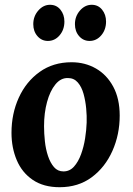

<svg xmlns="http://www.w3.org/2000/svg" viewBox="-20 -771 555 802"><path d="M279 -511Q335 -511 380.5 -485Q426 -459 453 -409Q480 -359 480 -288Q480 -209 449.5 -140.5Q419 -72 363 -30.5Q307 11 229 11Q162 11 117 -19.5Q72 -50 50 -102Q28 -154 28 -216Q28 -296 58.5 -363Q89 -430 145.5 -470.5Q202 -511 279 -511ZM264 -445Q234 -446 211.5 -418.5Q189 -391 176.5 -345Q164 -299 164 -244Q164 -214 167.5 -181Q171 -148 180.5 -119.5Q190 -91 205.5 -73Q221 -55 245 -55Q271 -55 289 -75Q307 -95 318.5 -126.5Q330 -158 335.5 -193Q341 -228 342 -259Q343 -286 340 -318Q337 -350 329 -379Q321 -408 305 -426.5Q289 -445 264 -445ZM354 -600Q328 -600 310.5 -620Q293 -640 293 -670Q293 -703 314 -727Q335 -751 363 -751Q390 -751 406.5 -730.5Q423 -710 423 -681Q423 -647 403 -623.5Q383 -600 354 -600ZM180 -600Q154 -600 136.5 -620Q119 -640 119 -670Q119 -703 140 -727Q161 -751 189 -751Q216 -751 232.5 -730.5Q249 -710 249 -681Q249 -647 229 -623.5Q209 -600 180 -600Z"/></svg>

Font: Lora Italic
Style: Italic
Weight: 400
Italic angle: -3°
Designer: Olga Karpushina, Alexei Vanyashin (Cyrillic)
Foundry: Cyreal
Version: Version 2.210; ttfautohint (v1.8.1.43-b0c9)